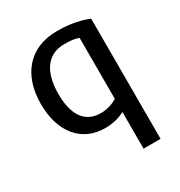

<svg xmlns="http://www.w3.org/2000/svg" viewBox="-176 -663 924 988"><g transform="rotate(-30 286.0 -169.5)"><path d="M491 204H390V-14C365 0 325 14 273 14C132 14 47 -94 47 -258C47 -428 139 -543 306 -543C389 -543 451 -527 491 -510ZM390 -92V-454C372 -462 344 -466 305 -466C205 -466 151 -389 151 -260C151 -141 192 -64 293 -64C334 -64 370 -79 390 -92Z"/></g></svg>

Font: Repo Medium
Style: Regular
Weight: 500
Designer: Stefan Peev
Foundry: Context Ltd
Version: Version 1.502